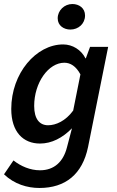

<svg xmlns="http://www.w3.org/2000/svg" viewBox="-21 -725 580 955"><path d="M175 210C304 210 389 142 417 6L517 -492H427L406 -435H404C383 -477 340 -504 293 -504C159 -504 35 -361 35 -183C35 -68 95 -11 178 -11C236 -11 290 -39 337 -87L312 8C294 79 249 122 178 122C129 122 83 102 46 73L-1 142C50 191 115 210 175 210ZM218 -102C176 -102 149 -133 149 -198C149 -314 220 -413 299 -413C329 -413 357 -396 379 -355L343 -175C305 -123 257 -102 218 -102ZM329 -578C369 -578 402 -607 402 -648C402 -685 372 -705 339 -705C299 -705 266 -673 266 -634C266 -597 297 -578 329 -578Z"/></svg>

Font: Source Sans Pro Semibold
Style: Italic
Weight: 600
Italic angle: -11°
Designer: Paul D. Hunt
Foundry: Adobe Systems Incorporated
Version: Version 3.006;hotconv 1.0.111;makeotfexe 2.5.65597